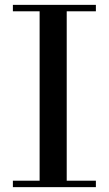

<svg xmlns="http://www.w3.org/2000/svg" viewBox="-20 -770 448 790"><path d="M33 0V-26.5H143V-723.5H33V-750H374.5V-723.5H254.5V-26.5H374.5V0Z"/></svg>

Font: Bodoni Moda SC 9pt Medium
Style: Regular
Weight: 500
Designer: Owen Earl
Foundry: indestructible type
Version: Version 2.005